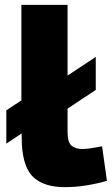

<svg xmlns="http://www.w3.org/2000/svg" viewBox="-20 -760 460 790"><path d="M246 10Q165 10 120.5 -28Q76 -66 70 -165L69 -211L6 -169V-306L68 -347V-740H258V-449L374 -526V-390L258 -313V-217Q258 -174 274.5 -160.5Q291 -147 317 -147Q334 -147 354.5 -150Q375 -153 400 -158L420 -16Q383 -5 337.5 2.5Q292 10 246 10Z"/></svg>

Font: Georama Extended
Style: Bold
Weight: 700
Width: 7
Designer: Jean-Baptiste Levee
Foundry: Production Type
Version: Version 1.000